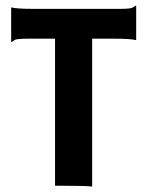

<svg xmlns="http://www.w3.org/2000/svg" viewBox="-20 -682 541 705"><path d="M318.4 2.9Q294.9 0 197.8 0H182.1V-540H85.4Q42.5 -540 34.7 -535.6Q26.9 -531.2 22.5 -527.8L21 -528.3V-653.3L22.5 -654.8Q38.6 -649.4 109.4 -649.4H415.5Q458.5 -649.4 466.3 -653.8Q474.1 -658.2 478.5 -661.6L480 -661.1V-536.1L478.5 -534.7Q462.4 -540 391.6 -540H318.4Z"/></svg>

Font: HammersmithOne
Style: Regular
Weight: 400
Designer: Nicole Fally
Foundry: Nicole Fally
Version: Version 1.003